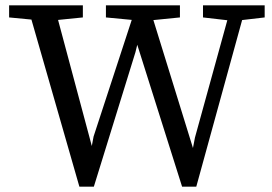

<svg xmlns="http://www.w3.org/2000/svg" viewBox="-20 -690 1016 716"><path d="M276 6 82 -670H182L330 -117H317L329 -181L489 -670H535L707 -114H695L707 -177L843 -670H898L712 6H659L484 -548H498L485 -495L330 6ZM14 -625V-670H289V-625L170 -613H139ZM375 -625V-670H651V-625L531 -613H501ZM737 -625V-670H967V-625L864 -613H841Z"/></svg>

Font: Source Serif 4 18pt
Style: Regular
Weight: 400
Designer: Frank Grießhammer
Foundry: Adobe Systems Incorporated
Version: Version 4.004;hotconv 1.0.116;makeotfexe 2.5.65601